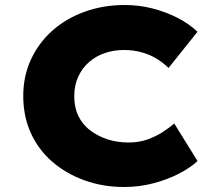

<svg xmlns="http://www.w3.org/2000/svg" viewBox="-20 -738 862 768"><path d="M477 10Q391 10 317 -17Q243 -44 188 -92Q133 -140 103 -206.5Q73 -273 73 -354Q73 -434 104 -500.5Q135 -567 189.5 -615.5Q244 -664 318.5 -691Q393 -718 479 -718Q536 -718 589 -704.5Q642 -691 688.5 -667.5Q735 -644 770 -611L654 -466Q634 -486 608.5 -502Q583 -518 549.5 -528Q516 -538 474 -538Q436 -538 400 -526Q364 -514 336.5 -490Q309 -466 293 -431.5Q277 -397 277 -352Q277 -308 293.5 -274Q310 -240 340 -217Q370 -194 409 -181Q448 -168 494 -168Q536 -168 569.5 -180Q603 -192 629.5 -209Q656 -226 677 -244L770 -94Q743 -68 697 -44Q651 -20 594 -5Q537 10 477 10Z"/></svg>

Font: Lexend Exa ExtraBold
Style: Regular
Weight: 800
Designer: Bonnie Shaver-Troup, Thomas Jockin
Foundry: Lexend
Version: Version 1.007